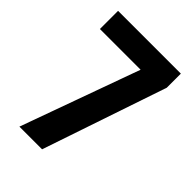

<svg xmlns="http://www.w3.org/2000/svg" viewBox="-210 -809 904 904"><g transform="rotate(45 242.0 -357.0)"><path d="M89 0 303 -593H32V-714H450V-620L240 0Z"/></g></svg>

Font: Noto Sans Display Condensed
Style: Bold
Weight: 700
Width: 3
Designer: Monotype Design Team
Foundry: Monotype Imaging Inc.
Version: Version 2.003